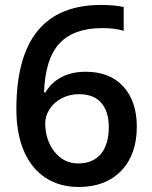

<svg xmlns="http://www.w3.org/2000/svg" viewBox="-20 -743 611 773"><path d="M45.9 -304.2Q45.9 -723.1 387.2 -723.1Q440.9 -723.1 478 -714.8V-619.1Q440.9 -629.9 392.1 -629.9Q277.3 -629.9 219.7 -568.4Q162.1 -506.8 157.2 -371.1H163.1Q186 -410.6 227.5 -432.4Q269 -454.1 325.2 -454.1Q422.4 -454.1 476.6 -394.5Q530.8 -335 530.8 -232.9Q530.8 -120.6 468 -55.4Q405.3 9.8 296.9 9.8Q220.2 9.8 163.6 -27.1Q106.9 -64 76.4 -134.5Q45.9 -205.1 45.9 -304.2ZM294.9 -85Q354 -85 386 -123Q418 -161.1 418 -231.9Q418 -293.5 387.9 -328.6Q357.9 -363.8 297.9 -363.8Q260.7 -363.8 229.5 -347.9Q198.2 -332 180.2 -304.4Q162.1 -276.9 162.1 -248Q162.1 -179.2 199.5 -132.1Q236.8 -85 294.9 -85Z"/></svg>

Font: f4446545128       
Style: Regular
Weight: 600
Foundry: Ascender Corporation
Version: Version 1.10